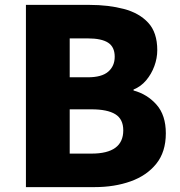

<svg xmlns="http://www.w3.org/2000/svg" viewBox="-20 -765 735 785"><path d="M86 0V-745H346Q423 -745 486 -728.5Q549 -712 586 -672Q623 -632 623 -560Q623 -527 611 -494.5Q599 -462 577.5 -436.5Q556 -411 526 -399V-395Q582 -380 620 -337Q658 -294 658 -220Q658 -144 619 -95.5Q580 -47 514 -23.5Q448 0 367 0ZM265 -449H339Q396 -449 422.5 -472Q449 -495 449 -533Q449 -573 422 -590.5Q395 -608 339 -608H265ZM265 -137H354Q484 -137 484 -232Q484 -278 451.5 -298Q419 -318 354 -318H265Z"/></svg>

Font: Source Han Sans TC Heavy
Style: Regular
Weight: 900
Designer: Ryoko NISHIZUKA Ë•øÂ°öÊ∂ºÂ≠ê (kana, bopomofo & ideographs); Paul D. Hunt (Latin, Greek & Cyrillic); Sandoll Communicatio
Foundry: Adobe
Version: Version 2.004;hotconv 1.0.118;makeotfexe 2.5.65603